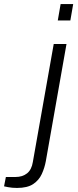

<svg xmlns="http://www.w3.org/2000/svg" viewBox="-139 -743 383 947"><path d="M146 -642 160 -723H222L208 -642ZM-55 184Q-67 184 -78.5 183Q-90 182 -100 180Q-110 178 -119 176L-110 130H-63Q-28 130 -5.5 112Q17 94 23 56L126 -526H189L87 52Q81 85 67 115.5Q53 146 24.5 165Q-4 184 -55 184Z"/></svg>

Font: Archivo Expanded ExtraLight
Style: Italic
Weight: 250
Width: 7
Italic angle: -10°
Designer: Hector Gatti
Foundry: Omnibus-Type
Version: Version 2.001